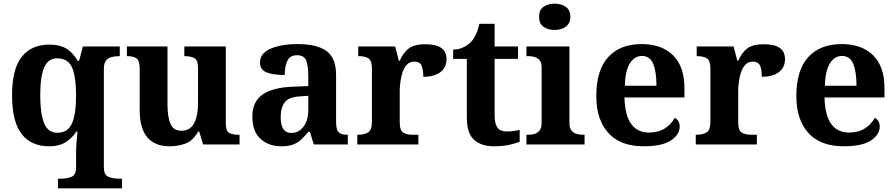

<svg xmlns="http://www.w3.org/2000/svg" viewBox="-20 -790 4899 1050"><path d="M297 240V187H315Q348 187 372 176.5Q396 166 396 125V52Q396 20 398.5 -13Q401 -46 404 -70H397Q376 -36 340 -13Q304 10 248 10Q151 10 98.5 -57Q46 -124 46 -269Q46 -413 99 -479.5Q152 -546 250 -546Q309 -546 345.5 -522.5Q382 -499 404 -458H413L433 -536H635V-483H631Q609 -483 590 -478Q571 -473 559.5 -458.5Q548 -444 548 -413V125Q548 166 572 176.5Q596 187 629 187H647V240ZM293 -64Q352 -64 374 -116Q396 -168 396 -267Q396 -371 374 -421Q352 -471 293 -471Q243 -471 221.5 -420.5Q200 -370 200 -268Q200 -168 221.5 -116Q243 -64 293 -64Z M906 10Q828 10 786 -38.5Q744 -87 744 -188V-412Q744 -456 728 -469.5Q712 -483 676 -483H674V-536H896V-216Q896 -152 912 -113.5Q928 -75 972 -75Q1020 -75 1041.5 -116Q1063 -157 1063 -227V-419Q1063 -463 1041.5 -473Q1020 -483 991 -483H988V-536H1215V-116Q1215 -73 1234 -63Q1253 -53 1282 -53H1290V0H1091L1069 -71H1064Q1034 -19 993.5 -4.5Q953 10 906 10Z M1517 10Q1451 10 1405.5 -30Q1360 -70 1360 -153Q1360 -234 1416 -273Q1472 -312 1584 -316L1666 -319V-374Q1666 -424 1655.5 -456Q1645 -488 1604 -488Q1566 -488 1551.5 -457.5Q1537 -427 1537 -380Q1470 -380 1436 -395Q1402 -410 1402 -447Q1402 -484 1430 -506Q1458 -528 1505 -538.5Q1552 -549 1608 -549Q1713 -549 1765.5 -511Q1818 -473 1818 -379V-124Q1818 -83 1831 -68Q1844 -53 1878 -53H1882V0H1696L1675 -69H1666Q1644 -42 1624.5 -24.5Q1605 -7 1580 1.5Q1555 10 1517 10ZM1572 -63Q1615 -63 1640.5 -98Q1666 -133 1666 -191V-266L1621 -263Q1561 -260 1538 -231.5Q1515 -203 1515 -149Q1515 -63 1572 -63Z M1934 0V-53H1937Q1971 -53 1992.5 -65.5Q2014 -78 2014 -125V-415Q2014 -459 1994.5 -471Q1975 -483 1942 -483H1939V-536H2141L2161 -458H2166Q2186 -503 2216 -525.5Q2246 -548 2307 -548Q2422 -548 2422 -467Q2422 -421 2388.5 -395.5Q2355 -370 2295 -370Q2295 -411 2285 -432Q2275 -453 2246 -453Q2220 -453 2204 -435Q2188 -417 2180 -390.5Q2172 -364 2169 -337Q2166 -310 2166 -293V-120Q2166 -76 2186 -64.5Q2206 -53 2236 -53H2268V0Z M2680 10Q2613 10 2573 -25Q2533 -60 2533 -148V-468H2458V-519Q2490 -519 2515.5 -532Q2541 -545 2556 -561Q2587 -594 2602 -660H2685V-536H2813V-468H2685V-158Q2685 -113 2700.5 -92Q2716 -71 2751 -71Q2771 -71 2788.5 -73.5Q2806 -76 2822 -80V-15Q2806 -8 2769.5 1Q2733 10 2680 10Z M3013 -626Q2977 -626 2952.5 -643.5Q2928 -661 2928 -698Q2928 -736 2952.5 -753Q2977 -770 3013 -770Q3048 -770 3073.5 -753Q3099 -736 3099 -698Q3099 -661 3073.5 -643.5Q3048 -626 3013 -626ZM2859 0V-53H2871Q2886 -53 2902.5 -57.5Q2919 -62 2930.5 -76Q2942 -90 2942 -118V-422Q2942 -449 2930 -462Q2918 -475 2901.5 -479Q2885 -483 2871 -483H2859V-536H3094V-118Q3094 -90 3105.5 -76Q3117 -62 3134 -57.5Q3151 -53 3165 -53H3177V0Z M3500 10Q3373 10 3307 -62.5Q3241 -135 3241 -265Q3241 -406 3306 -477.5Q3371 -549 3489 -549Q3598 -549 3660.5 -488Q3723 -427 3723 -308V-257H3395Q3398 -157 3432.5 -111Q3467 -65 3529 -65Q3581 -65 3617 -88.5Q3653 -112 3670 -146Q3697 -131 3697 -97Q3697 -54 3649 -22Q3601 10 3500 10ZM3570 -321Q3570 -398 3552 -441Q3534 -484 3491 -484Q3449 -484 3424 -442.5Q3399 -401 3397 -321Z M3785 0V-53H3788Q3822 -53 3843.5 -65.5Q3865 -78 3865 -125V-415Q3865 -459 3845.5 -471Q3826 -483 3793 -483H3790V-536H3992L4012 -458H4017Q4037 -503 4067 -525.5Q4097 -548 4158 -548Q4273 -548 4273 -467Q4273 -421 4239.5 -395.5Q4206 -370 4146 -370Q4146 -411 4136 -432Q4126 -453 4097 -453Q4071 -453 4055 -435Q4039 -417 4031 -390.5Q4023 -364 4020 -337Q4017 -310 4017 -293V-120Q4017 -76 4037 -64.5Q4057 -53 4087 -53H4119V0Z M4594 10Q4467 10 4401 -62.5Q4335 -135 4335 -265Q4335 -406 4400 -477.5Q4465 -549 4583 -549Q4692 -549 4754.5 -488Q4817 -427 4817 -308V-257H4489Q4492 -157 4526.5 -111Q4561 -65 4623 -65Q4675 -65 4711 -88.5Q4747 -112 4764 -146Q4791 -131 4791 -97Q4791 -54 4743 -22Q4695 10 4594 10ZM4664 -321Q4664 -398 4646 -441Q4628 -484 4585 -484Q4543 -484 4518 -442.5Q4493 -401 4491 -321Z"/></svg>

Font: NotoSerif-Bold
Style: Regular
Weight: 700
Designer: Monotype Design Team
Foundry: Monotype Imaging Inc.
Version: Version 2.007; ttfautohint (v1.8) -l 8 -r 50 -G 200 -x 14 -D